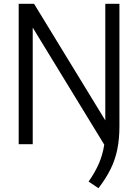

<svg xmlns="http://www.w3.org/2000/svg" viewBox="-20 -760 728 1012"><path d="M499 232 447 197Q481 148.5 501 102.5Q521 56.5 529.5 2.5L152.5 -614.5V0H78.5V-740H159.5L535 -125.5V-740H609.5V-95Q609.5 -27 598.2 27.8Q587 82.5 562.8 131.5Q538.5 180.5 499 232Z"/></svg>

Font: Encode Sans SemiCondensed SemiCondensed
Style: Regular
Weight: 400
Width: 4
Designer: Multiple Designers
Foundry: Impallari Type
Version: Version 3.000; ttfautohint (v1.8.3) -l 8 -r 50 -G 200 -x 14 